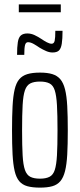

<svg xmlns="http://www.w3.org/2000/svg" viewBox="-20 -850 364 878"><path d="M163 8Q128 8 105 1.5Q82 -5 68 -21.5Q54 -38 47 -68Q40 -98 37.5 -143.5Q35 -189 35 -254Q35 -319 37.5 -365Q40 -411 47 -441Q54 -471 68 -487.5Q82 -504 105 -511Q128 -518 163 -518Q197 -518 219.5 -511Q242 -504 256 -487.5Q270 -471 277.5 -441Q285 -411 287.5 -365Q290 -319 290 -254Q290 -189 287.5 -143.5Q285 -98 277.5 -68Q270 -38 256 -21.5Q242 -5 219.5 1.5Q197 8 163 8ZM163 -33Q190 -33 206.5 -41.5Q223 -50 230.5 -73Q238 -96 240.5 -139.5Q243 -183 243 -254Q243 -325 240.5 -369Q238 -413 230.5 -436.5Q223 -460 206.5 -468.5Q190 -477 163 -477Q135 -477 118.5 -468.5Q102 -460 94 -437Q86 -414 83.5 -369.5Q81 -325 81 -254Q81 -183 83.5 -139.5Q86 -96 94 -73Q102 -50 118.5 -41.5Q135 -33 163 -33ZM58 -599Q58 -635 61.5 -657Q65 -679 75.5 -688Q86 -697 105 -697Q122 -697 138 -689.5Q154 -682 169 -672Q182 -663 194.5 -656.5Q207 -650 216 -650Q227 -650 230 -663.5Q233 -677 233 -709H266Q266 -672 262.5 -650Q259 -628 249.5 -619Q240 -610 220 -610Q206 -610 191 -616.5Q176 -623 161 -632Q148 -641 134 -649Q120 -657 108 -657Q98 -657 94.5 -644Q91 -631 91 -599ZM66 -794V-830H258V-794Z"/></svg>

Font: Saira UltraCondensed Light
Style: Regular
Weight: 300
Width: 1
Designer: Hector Gatti with collaboration of the Omnibus-Type team
Foundry: Omnibus-Type
Version: Version 1.101